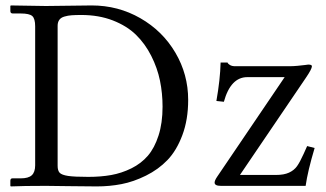

<svg xmlns="http://www.w3.org/2000/svg" viewBox="-20 -666 1168 688"><path d="M822.3 -428.7H1017.6Q1030.8 -428.7 1046.6 -430.2Q1062.5 -431.6 1073.2 -433.1Q1084 -434.6 1084.5 -434.6Q1097.7 -434.6 1097.7 -428.7Q1097.7 -418.9 1075.7 -386.7L839.8 -39.1H969.2Q997.6 -39.1 1015.6 -47.4Q1033.7 -55.7 1044.2 -70.3Q1054.7 -85 1067.9 -114.3L1080.6 -142.6L1107.4 -135.7Q1082.5 -52.2 1075.2 0H771.5Q749 0 749 -11.7Q749 -19 757.8 -32.2L1000 -389.6H866.2Q806.6 -389.6 782.2 -301.3L755.4 -304.2Q769 -380.9 770.5 -441.9H795.4Q796.9 -437 804.2 -432.9Q811.5 -428.7 822.3 -428.7ZM17.1 -18.1Q17.1 -26.9 24.4 -26.9H54.2Q82 -26.9 94 -38.1Q106 -49.3 106 -73.7V-571.8Q106 -599.1 95.7 -608.4Q85.4 -617.7 54.2 -617.7H25.9Q17.1 -617.7 17.1 -626.5V-644.5L18.6 -646.5L144.5 -644.5Q176.8 -644.5 226.6 -645.5Q276.4 -646.5 308.6 -646.5Q403.3 -646.5 482.9 -600.8Q562.5 -555.2 608.4 -477.3Q654.3 -399.4 654.3 -308.1Q654.3 -237.3 633.5 -181.9Q612.8 -126.5 580.1 -92.5Q547.4 -58.6 502.9 -36.6Q458.5 -14.6 415.5 -6.3Q372.6 2 326.7 2Q271.5 2 223.9 1Q176.3 0 144.5 0Q63.5 0 18.6 2L17.1 0ZM186.5 -71.8Q186.5 -54.7 193.8 -46.9Q201.2 -39.1 223.9 -35.6Q246.6 -32.2 296.4 -32.2Q341.3 -32.2 378.4 -38.8Q415.5 -45.4 450.7 -62.7Q485.8 -80.1 509.8 -107.9Q533.7 -135.7 548.1 -180.4Q562.5 -225.1 562.5 -283.7Q562.5 -332 553.2 -377.2Q543.9 -422.4 522 -465.8Q500 -509.3 467.3 -541.3Q434.6 -573.2 384.3 -592.8Q334 -612.3 271.5 -612.3Q250 -612.3 236.8 -611.3Q223.6 -610.4 210.9 -606.7Q198.2 -603 192.4 -594.7Q186.5 -586.4 186.5 -573.7Z"/></svg>

Font: Libertinage
Style: l
Weight: 400
Designer: OSP
Foundry: OSP
Version: Version 1.0; 2008; OFL relea